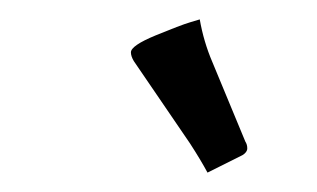

<svg xmlns="http://www.w3.org/2000/svg" viewBox="-20 -706 327 198"><path d="M233 -560Q235 -557 235 -553Q235 -549 230 -546L194 -528Q187 -541 176 -558L118 -643Q115 -648 115 -652Q115 -659 140.5 -669.5Q166 -680 176 -683L186 -686Q190 -663 199 -642Z"/></svg>

Font: Medula One
Style: Regular
Weight: 400
Designer: Luciano Vergara
Foundry: Luciano Vergara
Version: Version 1.002